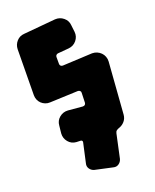

<svg xmlns="http://www.w3.org/2000/svg" viewBox="-168 -822 909 1124"><g transform="rotate(-20 286.5 -260.5)"><path d="M502 -65Q500 -42 486 -25.5Q472 -9 452 -2Q442 1 434.5 6.5Q427 12 425 23L393 171Q388 189 373 199Q358 209 340 204L230 180Q212 175 202 160Q192 145 197 127L224 5Q225 0 222 -4Q219 -8 214 -8L187 -9Q157 -11 138 -34Q119 -57 121 -87L126 -134Q128 -164 151 -183Q174 -202 204 -200L294 -192Q311 -192 313 -208L315 -269Q316 -277 310.5 -282Q305 -287 297 -287L122 -280Q107 -279 93 -284.5Q79 -290 68.5 -300Q58 -310 52.5 -323.5Q47 -337 47 -352L50 -638Q51 -666 69.5 -686.5Q88 -707 116 -709L315 -727Q345 -729 368 -710Q391 -691 393 -662L398 -619Q401 -589 382 -566Q363 -543 333 -540L263 -534Q257 -533 252.5 -528.5Q248 -524 248 -517V-474Q248 -466 253 -461.5Q258 -457 266 -457L451 -466Q467 -466 481 -460Q495 -454 505.5 -443.5Q516 -433 521.5 -418.5Q527 -404 526 -388Z"/></g></svg>

Font: d puntillas B to tiptoe
Style: Regular
Weight: 400
Designer: deFharo
Foundry: deFharo.com
Version: Version 1.001 2012